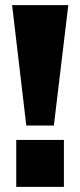

<svg xmlns="http://www.w3.org/2000/svg" viewBox="-20 -725 312 745"><path d="M82 -238 27 -705H245L189 -238ZM43 0V-182H228V0Z"/></svg>

Font: Mulish Black
Style: Regular
Weight: 900
Designer: Vernon Adams
Foundry: Vernon Adams
Version: Version 3.603; ttfautohint (v1.8.3)